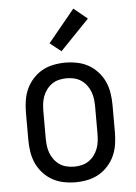

<svg xmlns="http://www.w3.org/2000/svg" viewBox="-54 -807 609 857"><g transform="rotate(-5 250.0 -378.5)"><path d="M250 8Q223 8 196 2.5Q169 -3 146 -16Q123 -29 104.5 -49.5Q86 -70 75 -94.5Q64 -119 60 -146Q56 -173 56 -200V-320Q56 -347 60 -374Q64 -401 75 -425.5Q86 -450 104.5 -470.5Q123 -491 146 -504Q169 -517 196 -522.5Q223 -528 250 -528Q277 -528 304 -522.5Q331 -517 354 -504Q377 -491 395.5 -470.5Q414 -450 425 -425.5Q436 -401 440 -374Q444 -347 444 -320V-200Q444 -173 440 -146Q436 -119 425 -94.5Q414 -70 395.5 -49.5Q377 -29 354 -16Q331 -3 304 2.5Q277 8 250 8ZM250 -62Q267 -62 284 -66Q301 -70 315 -79.5Q329 -89 339.5 -103Q350 -117 356 -133Q362 -149 364 -166Q366 -183 366 -200V-320Q366 -337 364 -354Q362 -371 356 -387Q350 -403 339.5 -417Q329 -431 315 -440.5Q301 -450 284 -454Q267 -458 250 -458Q233 -458 216 -454Q199 -450 185 -440.5Q171 -431 160.5 -417Q150 -403 144 -387Q138 -371 136 -354Q134 -337 134 -320V-200Q134 -183 136 -166Q138 -149 144 -133Q150 -117 160.5 -103Q171 -89 185 -79.5Q199 -70 216 -66Q233 -62 250 -62ZM238 -580 188 -620 307 -765 368 -715Z"/></g></svg>

Font: Iosevka NFM
Style: Regular
Weight: 400
Monospace: yes
Designer: Belleve Invis
Foundry: Belleve Invis
Version: Version 29.0.4; ttfautohint (v1.8.4);Nerd Fonts 3.3.0